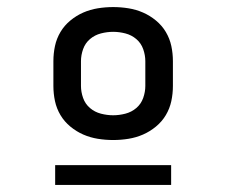

<svg xmlns="http://www.w3.org/2000/svg" viewBox="-20 -713 640 543"><path d="M300 -317Q278 -317 256.5 -320.5Q235 -324 215.5 -332.5Q196 -341 179 -355Q162 -369 151 -387.5Q140 -406 135.5 -427Q131 -448 131 -470V-540Q131 -562 135.5 -583Q140 -604 151 -622.5Q162 -641 179 -655Q196 -669 215.5 -677.5Q235 -686 256.5 -689.5Q278 -693 300 -693Q322 -693 343.5 -689.5Q365 -686 384.5 -677.5Q404 -669 421 -655Q438 -641 449 -622.5Q460 -604 464.5 -583Q469 -562 469 -540V-470Q469 -448 464.5 -427Q460 -406 449 -387.5Q438 -369 421 -355Q404 -341 384.5 -332.5Q365 -324 343.5 -320.5Q322 -317 300 -317ZM300 -387Q317 -387 334.5 -391.5Q352 -396 365.5 -407.5Q379 -419 385 -436Q391 -453 391 -470V-540Q391 -557 385 -574Q379 -591 365.5 -602.5Q352 -614 334.5 -618.5Q317 -623 300 -623Q283 -623 265.5 -618.5Q248 -614 234.5 -602.5Q221 -591 215 -574Q209 -557 209 -540V-470Q209 -453 215 -436Q221 -419 234.5 -407.5Q248 -396 265.5 -391.5Q283 -387 300 -387ZM464 -190H136V-246H464Z"/></svg>

Font: R Plex Mono
Style: Regular
Weight: 400
Monospace: yes
Designer: Belleve Invis
Foundry: Belleve Invis
Version: Version 31.8.0